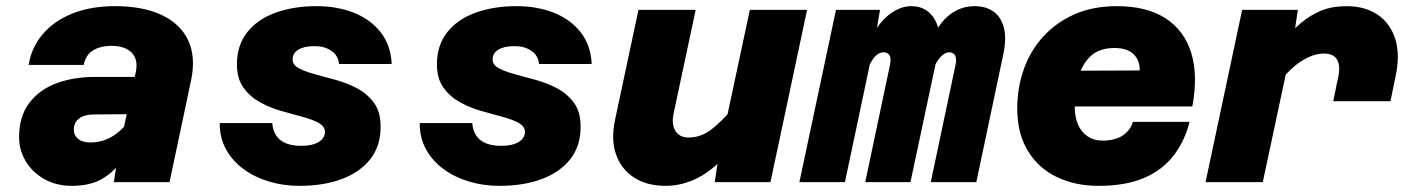

<svg xmlns="http://www.w3.org/2000/svg" viewBox="-20 -592 4590 624"><path d="M350 0 363 -87 422 -361Q427 -387 418.5 -405.5Q410 -424 390.5 -433.5Q371 -443 344 -443Q306 -443 282 -428Q258 -413 252 -381H73Q82 -437 118 -480Q154 -523 214 -547.5Q274 -572 354 -572Q444 -572 505 -543.5Q566 -515 591.5 -461Q617 -407 601 -331L531 0ZM214 12Q162 12 123 -10.5Q84 -33 63 -69Q42 -105 42 -146Q42 -213 74.5 -256.5Q107 -300 162.5 -321Q218 -342 289 -342H433L406 -221L283 -220Q252 -219 236 -206Q220 -193 220 -171Q220 -152 234 -140.5Q248 -129 273 -129Q309 -129 339.5 -145.5Q370 -162 394 -193L388 -84Q352 -34 312.5 -11Q273 12 214 12Z M952 12Q902 12 856 -1.5Q810 -15 773.5 -41Q737 -67 715.5 -105Q694 -143 694 -192H865Q867 -157 890.5 -137.5Q914 -118 959 -118Q995 -118 1015.5 -130.5Q1036 -143 1036 -163Q1036 -181 1015.5 -192.5Q995 -204 962.5 -212.5Q930 -221 893.5 -231.5Q857 -242 824.5 -260Q792 -278 771 -307.5Q750 -337 750 -383Q750 -444 783 -486.5Q816 -529 875 -550.5Q934 -572 1009 -572Q1075 -572 1129 -551Q1183 -530 1216.5 -488Q1250 -446 1253 -384H1082Q1079 -412 1057 -427Q1035 -442 1002 -442Q968 -442 949.5 -430.5Q931 -419 931 -399Q931 -381 951.5 -370Q972 -359 1004.5 -350.5Q1037 -342 1074 -331.5Q1111 -321 1143 -303.5Q1175 -286 1196 -257Q1217 -228 1217 -180Q1217 -118 1184 -75.5Q1151 -33 1092 -10.5Q1033 12 952 12Z M1602 12Q1552 12 1506 -1.5Q1460 -15 1423.5 -41Q1387 -67 1365.5 -105Q1344 -143 1344 -192H1515Q1517 -157 1540.5 -137.5Q1564 -118 1609 -118Q1645 -118 1665.5 -130.5Q1686 -143 1686 -163Q1686 -181 1665.5 -192.5Q1645 -204 1612.5 -212.5Q1580 -221 1543.5 -231.5Q1507 -242 1474.5 -260Q1442 -278 1421 -307.5Q1400 -337 1400 -383Q1400 -444 1433 -486.5Q1466 -529 1525 -550.5Q1584 -572 1659 -572Q1725 -572 1779 -551Q1833 -530 1866.5 -488Q1900 -446 1903 -384H1732Q1729 -412 1707 -427Q1685 -442 1652 -442Q1618 -442 1599.5 -430.5Q1581 -419 1581 -399Q1581 -381 1601.5 -370Q1622 -359 1654.5 -350.5Q1687 -342 1724 -331.5Q1761 -321 1793 -303.5Q1825 -286 1846 -257Q1867 -228 1867 -180Q1867 -118 1834 -75.5Q1801 -33 1742 -10.5Q1683 12 1602 12Z M2241 -560 2169 -222Q2162 -187 2175.5 -166Q2189 -145 2218 -145Q2256 -145 2289 -169Q2322 -193 2369 -248L2356 -105Q2303 -43 2251 -15.5Q2199 12 2143 12Q2083 12 2041.5 -14.5Q2000 -41 1982.5 -89Q1965 -137 1979 -203L2055 -560ZM2603 -560 2484 0H2303L2316 -87L2417 -560Z M3005 0 3085 -379Q3090 -400 3084.5 -411Q3079 -422 3065 -422Q3045 -422 3025.5 -392Q3006 -362 2978 -287L2986 -375Q2997 -465 3040.5 -518.5Q3084 -572 3148 -572Q3183 -572 3208 -555Q3233 -538 3242.5 -502.5Q3252 -467 3240 -412L3153 0ZM2578 0 2697 -560H2840L2823 -459L2726 0ZM2792 0 2872 -379Q2877 -402 2871 -412Q2865 -422 2852 -422Q2829 -422 2811 -390.5Q2793 -359 2766 -287L2788 -381Q2795 -439 2818.5 -482Q2842 -525 2875 -548.5Q2908 -572 2942 -572Q2992 -572 3017.5 -529.5Q3043 -487 3027 -414L2939 0Z M3550 12Q3474 12 3414 -17Q3354 -46 3320 -102.5Q3286 -159 3286 -240Q3286 -306 3307 -366Q3328 -426 3369.5 -472Q3411 -518 3471 -545Q3531 -572 3610 -572Q3707 -572 3768 -532.5Q3829 -493 3851.5 -420Q3874 -347 3855 -246H3423L3449 -362L3684 -363Q3685 -395 3664.5 -415.5Q3644 -436 3602 -436Q3553 -436 3524.5 -409.5Q3496 -383 3484.5 -338.5Q3473 -294 3473 -243Q3473 -212 3483.5 -187.5Q3494 -163 3514.5 -149Q3535 -135 3562 -135Q3605 -135 3630 -152.5Q3655 -170 3662 -196H3846Q3831 -135 3795 -87.5Q3759 -40 3699 -14Q3639 12 3550 12Z M4313 -263 4329 -341Q4337 -376 4326 -397Q4315 -418 4282 -418Q4249 -418 4210.5 -394Q4172 -370 4127 -312L4139 -449Q4174 -488 4206 -515.5Q4238 -543 4274 -557.5Q4310 -572 4356 -572Q4416 -572 4457 -544.5Q4498 -517 4514.5 -465.5Q4531 -414 4515 -341L4499 -263ZM3898 0 4017 -560H4198L4185 -473L4084 0Z"/></svg>

Font: Azeret Mono Thin ExtraBold
Style: Italic
Weight: 800
Italic angle: -12°
Version: Version 1.002